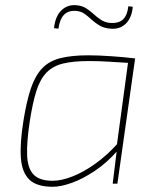

<svg xmlns="http://www.w3.org/2000/svg" viewBox="-20 -704 604 736"><path d="M319 -492Q341 -492 362.5 -491Q384 -490 406.5 -488.5Q429 -487 451.5 -485Q474 -483 498 -480L488 -462Q434 -465 397.5 -467.5Q361 -470 322 -470Q261 -470 222 -460.5Q183 -451 158.5 -426Q134 -401 119.5 -355.5Q105 -310 94 -238Q82 -159 84 -108.5Q86 -58 109 -34.5Q132 -11 182 -11Q215 -11 257.5 -27.5Q300 -44 345.5 -76.5Q391 -109 432 -155V-128Q390 -80 343.5 -49Q297 -18 255 -3Q213 12 182 12Q121 12 92.5 -15.5Q64 -43 60 -99Q56 -155 70 -242Q82 -317 98.5 -365.5Q115 -414 141.5 -442Q168 -470 211 -481Q254 -492 319 -492ZM473 -480H498L430 0H412L427 -122L425 -126ZM273 -684Q295 -682 310.5 -672Q326 -662 339 -650Q352 -638 367 -628Q382 -618 403 -616Q435 -614 451.5 -629.5Q468 -645 472 -680L489 -678Q485 -635 462 -613Q439 -591 404 -594Q379 -596 362 -606Q345 -616 332 -628Q319 -640 305.5 -650Q292 -660 274 -662Q243 -665 226 -648Q209 -631 204 -594L187 -596Q192 -642 215.5 -664.5Q239 -687 273 -684Z"/></svg>

Font: Exo 2 Thin
Style: Italic
Weight: 250
Italic angle: -8°
Designer: Natanael Gama
Foundry: Natanael Gama
Version: Version 2.010